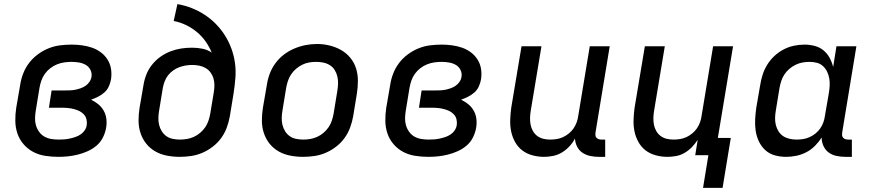

<svg xmlns="http://www.w3.org/2000/svg" viewBox="-20 -755 4240 934"><path d="M264 8Q231 8 199.5 3Q168 -2 141.5 -16Q115 -30 95 -53Q75 -76 65 -105Q55 -134 54.5 -166.5Q54 -199 59 -231L78 -341Q82 -369 92.5 -396.5Q103 -424 121 -448Q139 -472 164 -490.5Q189 -509 216.5 -520Q244 -531 272.5 -534.5Q301 -538 329 -538Q354 -538 379.5 -534.5Q405 -531 428 -523Q451 -515 470.5 -500.5Q490 -486 503 -465.5Q516 -445 520 -420Q524 -395 520 -369Q517 -352 509.5 -335Q502 -318 488 -305.5Q474 -293 457 -284.5Q440 -276 423 -270Q442 -261 458 -248Q474 -235 484.5 -216.5Q495 -198 497.5 -176Q500 -154 496 -132Q492 -109 480.5 -86Q469 -63 449.5 -46.5Q430 -30 406.5 -19.5Q383 -9 359 -3Q335 3 311.5 5.5Q288 8 264 8ZM266 -76Q280 -76 293 -77Q306 -78 319.5 -81Q333 -84 346.5 -88.5Q360 -93 372 -101Q384 -109 392 -121Q400 -133 402 -147Q404 -161 400.5 -175Q397 -189 387.5 -199Q378 -209 365.5 -215Q353 -221 339.5 -224.5Q326 -228 311.5 -229.5Q297 -231 282 -231H218L231 -315H296Q309 -315 321.5 -315.5Q334 -316 346.5 -318.5Q359 -321 372 -325.5Q385 -330 396 -337.5Q407 -345 415 -356.5Q423 -368 425 -381Q428 -399 420 -415Q412 -431 397 -439.5Q382 -448 364 -451Q346 -454 328 -454Q311 -454 293 -451.5Q275 -449 257.5 -442Q240 -435 224.5 -423Q209 -411 198 -395.5Q187 -380 181 -362.5Q175 -345 172 -327L154 -217Q151 -199 150.5 -180.5Q150 -162 155 -145Q160 -128 170.5 -113.5Q181 -99 196 -90.5Q211 -82 229 -79Q247 -76 266 -76Z M854 8Q822 8 791.5 2Q761 -4 735.5 -18.5Q710 -33 691.5 -56Q673 -79 663.5 -108Q654 -137 654 -168.5Q654 -200 659 -231L678 -341Q682 -367 692 -392.5Q702 -418 719.5 -440Q737 -462 760 -478.5Q783 -495 809 -505Q835 -515 861 -519Q887 -523 914 -523Q940 -523 965 -518Q990 -513 1010 -499Q998 -528 980 -553.5Q962 -579 938 -599Q914 -619 885 -633Q856 -647 825 -653L843 -735Q879 -729 913 -715.5Q947 -702 976.5 -682.5Q1006 -663 1030.5 -638Q1055 -613 1074 -583Q1093 -553 1105.5 -519Q1118 -485 1123 -449Q1128 -413 1125 -375Q1122 -337 1116 -299L1098 -189Q1093 -161 1083 -134Q1073 -107 1056 -83.5Q1039 -60 1015 -41.5Q991 -23 964 -11.5Q937 0 909 4Q881 8 854 8ZM855 -76Q873 -76 890 -79Q907 -82 923.5 -89.5Q940 -97 954.5 -109.5Q969 -122 979 -137Q989 -152 994.5 -169Q1000 -186 1003 -203L1020 -306Q1023 -323 1023 -340.5Q1023 -358 1018.5 -373.5Q1014 -389 1004.5 -402Q995 -415 981 -423.5Q967 -432 950 -435.5Q933 -439 916 -439Q900 -439 884 -436.5Q868 -434 852 -428Q836 -422 822 -412Q808 -402 797.5 -388.5Q787 -375 781 -359Q775 -343 772 -327L754 -217Q751 -200 750.5 -182Q750 -164 754 -147.5Q758 -131 767 -116.5Q776 -102 789.5 -92.5Q803 -83 820.5 -79.5Q838 -76 855 -76Z M1454 8Q1422 8 1391.5 2Q1361 -4 1335.5 -18.5Q1310 -33 1291.5 -56Q1273 -79 1263.5 -108Q1254 -137 1254 -168.5Q1254 -200 1259 -231L1278 -341Q1282 -369 1292 -396Q1302 -423 1319.5 -447Q1337 -471 1360.5 -489Q1384 -507 1411 -518.5Q1438 -530 1466 -535.5Q1494 -541 1522 -541Q1554 -541 1584 -533.5Q1614 -526 1639.5 -511.5Q1665 -497 1684 -474Q1703 -451 1712 -422.5Q1721 -394 1721 -362Q1721 -330 1716 -299L1698 -189Q1693 -161 1683 -134Q1673 -107 1656 -83.5Q1639 -60 1615 -41.5Q1591 -23 1564 -11.5Q1537 0 1509 4Q1481 8 1454 8ZM1455 -76Q1473 -76 1490 -79Q1507 -82 1523.5 -89.5Q1540 -97 1554.5 -109.5Q1569 -122 1579 -137Q1589 -152 1594.5 -169Q1600 -186 1603 -203L1621 -313Q1624 -331 1624.5 -349Q1625 -367 1621 -383.5Q1617 -400 1608 -414.5Q1599 -429 1584.5 -438Q1570 -447 1553 -450.5Q1536 -454 1518 -454Q1500 -454 1483 -451Q1466 -448 1450 -440Q1434 -432 1420 -420Q1406 -408 1396 -393Q1386 -378 1380.5 -361Q1375 -344 1372 -327L1354 -217Q1351 -200 1350.5 -182Q1350 -164 1354 -147.5Q1358 -131 1367 -116.5Q1376 -102 1389.5 -92.5Q1403 -83 1420.5 -79.5Q1438 -76 1455 -76Z M2064 8Q2031 8 1999.5 3Q1968 -2 1941.5 -16Q1915 -30 1895 -53Q1875 -76 1865 -105Q1855 -134 1854.5 -166.5Q1854 -199 1859 -231L1878 -341Q1882 -369 1892.5 -396.5Q1903 -424 1921 -448Q1939 -472 1964 -490.5Q1989 -509 2016.5 -520Q2044 -531 2072.5 -534.5Q2101 -538 2129 -538Q2154 -538 2179.5 -534.5Q2205 -531 2228 -523Q2251 -515 2270.5 -500.5Q2290 -486 2303 -465.5Q2316 -445 2320 -420Q2324 -395 2320 -369Q2317 -352 2309.5 -335Q2302 -318 2288 -305.5Q2274 -293 2257 -284.5Q2240 -276 2223 -270Q2242 -261 2258 -248Q2274 -235 2284.5 -216.5Q2295 -198 2297.5 -176Q2300 -154 2296 -132Q2292 -109 2280.5 -86Q2269 -63 2249.5 -46.5Q2230 -30 2206.5 -19.5Q2183 -9 2159 -3Q2135 3 2111.5 5.5Q2088 8 2064 8ZM2066 -76Q2080 -76 2093 -77Q2106 -78 2119.5 -81Q2133 -84 2146.5 -88.5Q2160 -93 2172 -101Q2184 -109 2192 -121Q2200 -133 2202 -147Q2204 -161 2200.5 -175Q2197 -189 2187.5 -199Q2178 -209 2165.5 -215Q2153 -221 2139.5 -224.5Q2126 -228 2111.5 -229.5Q2097 -231 2082 -231H2018L2031 -315H2096Q2109 -315 2121.5 -315.5Q2134 -316 2146.5 -318.5Q2159 -321 2172 -325.5Q2185 -330 2196 -337.5Q2207 -345 2215 -356.5Q2223 -368 2225 -381Q2228 -399 2220 -415Q2212 -431 2197 -439.5Q2182 -448 2164 -451Q2146 -454 2128 -454Q2111 -454 2093 -451.5Q2075 -449 2057.5 -442Q2040 -435 2024.5 -423Q2009 -411 1998 -395.5Q1987 -380 1981 -362.5Q1975 -345 1972 -327L1954 -217Q1951 -199 1950.5 -180.5Q1950 -162 1955 -145Q1960 -128 1970.5 -113.5Q1981 -99 1996 -90.5Q2011 -82 2029 -79Q2047 -76 2066 -76Z M2626 8Q2598 8 2570 0.5Q2542 -7 2520.5 -23.5Q2499 -40 2485.5 -64.5Q2472 -89 2466.5 -116Q2461 -143 2462 -172.5Q2463 -202 2467 -231L2517 -530H2614L2562 -217Q2559 -200 2558.5 -182.5Q2558 -165 2561 -149Q2564 -133 2572 -118.5Q2580 -104 2593 -94Q2606 -84 2622.5 -80Q2639 -76 2656 -76Q2672 -76 2688 -78.5Q2704 -81 2719 -88Q2734 -95 2747.5 -106Q2761 -117 2770.5 -131Q2780 -145 2785.5 -160.5Q2791 -176 2793 -192L2849 -530H2946L2877 -111Q2876 -104 2876.5 -97Q2877 -90 2881.5 -85Q2886 -80 2892.5 -78Q2899 -76 2906 -76H2924V8H2892Q2871 8 2850.5 3.5Q2830 -1 2813.5 -12Q2797 -23 2787.5 -41.5Q2778 -60 2777 -81Q2766 -60 2749.5 -42.5Q2733 -25 2713 -13Q2693 -1 2670.5 3.5Q2648 8 2626 8Z M3495 159H3400L3426 0H3362L3374 -75Q3362 -56 3346 -39.5Q3330 -23 3310.5 -11.5Q3291 0 3269 4Q3247 8 3226 8Q3198 8 3170 0.5Q3142 -7 3120.5 -23.5Q3099 -40 3085.5 -64.5Q3072 -89 3066.5 -116Q3061 -143 3062 -172.5Q3063 -202 3067 -231L3117 -530H3214L3162 -217Q3159 -200 3158.5 -182.5Q3158 -165 3161 -149Q3164 -133 3172 -118.5Q3180 -104 3193 -94Q3206 -84 3222.5 -80Q3239 -76 3256 -76Q3272 -76 3288 -78.5Q3304 -81 3319 -88Q3334 -95 3347.5 -106Q3361 -117 3370.5 -131Q3380 -145 3385.5 -160.5Q3391 -176 3393 -192L3449 -530H3546L3472 -84H3535Z M3804 8Q3775 8 3748.5 0.5Q3722 -7 3702.5 -25Q3683 -43 3671.5 -67.5Q3660 -92 3656 -119Q3652 -146 3653.5 -174.5Q3655 -203 3659 -231L3678 -341Q3682 -367 3690 -392Q3698 -417 3712.5 -440.5Q3727 -464 3747.5 -483Q3768 -502 3792 -514.5Q3816 -527 3842 -532.5Q3868 -538 3894 -538Q3919 -538 3943.5 -531.5Q3968 -525 3986 -510Q4004 -495 4015.5 -474Q4027 -453 4033 -429L4049 -530H4146L4077 -111Q4076 -104 4076.5 -97Q4077 -90 4081.5 -85Q4086 -80 4092.5 -78Q4099 -76 4106 -76H4124V8H4092Q4070 8 4049 3.5Q4028 -1 4011.5 -13Q3995 -25 3986 -44.5Q3977 -64 3977 -86Q3977 -86 3977 -86Q3977 -86 3977 -86Q3963 -64 3944 -45Q3925 -26 3901.5 -14Q3878 -2 3853 3Q3828 8 3804 8ZM3855 -76Q3871 -76 3887 -78.5Q3903 -81 3918.5 -88Q3934 -95 3947.5 -106Q3961 -117 3970.5 -131Q3980 -145 3985.5 -160.5Q3991 -176 3993 -192L4012 -302Q4015 -320 4016 -338.5Q4017 -357 4014 -374Q4011 -391 4003.5 -406.5Q3996 -422 3983.5 -433.5Q3971 -445 3954 -449.5Q3937 -454 3918 -454Q3901 -454 3884 -451Q3867 -448 3850.5 -440Q3834 -432 3820 -420Q3806 -408 3796 -393Q3786 -378 3780.5 -361Q3775 -344 3772 -327L3754 -217Q3751 -200 3750.5 -182Q3750 -164 3754 -147.5Q3758 -131 3767 -116.5Q3776 -102 3789.5 -93Q3803 -84 3820 -80Q3837 -76 3855 -76Z"/></svg>

Font: Iosevka Curly Medium Extended
Style: Italic
Weight: 500
Width: 7
Italic angle: -9°
Monospace: yes
Designer: Belleve Invis
Foundry: Belleve Invis
Version: Version 11.1.0; ttfautohint (v1.8.3)